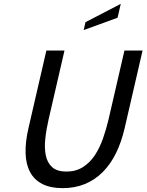

<svg xmlns="http://www.w3.org/2000/svg" viewBox="-20 -962 760 996"><path d="M304.8 14C347.4 14 386.1 6.8 420.7 -7.5C455.4 -21.8 486.1 -42.5 513 -69.5C539.9 -96.5 562.8 -129.2 581.7 -167.5C600.5 -205.8 615.5 -249 626.6 -297L719.6 -700H625.6L543.2 -343C535.3 -309 525.6 -275.7 514.1 -243C502.6 -210.3 488.4 -181.3 471.5 -156C454.7 -130.7 434.1 -110.3 409.9 -95C385.7 -79.7 357.3 -72 324.6 -72C292 -72 267.2 -79.7 250.4 -95C233.6 -110.3 222.7 -130.7 217.5 -156C212.4 -181.3 211.5 -210.2 215 -242.5C218.4 -274.8 224.2 -308.3 232.2 -343L314.6 -700H220.6L127.6 -297C116.5 -249 111.5 -205.8 112.7 -167.5C113.8 -129.2 121.6 -96.5 136 -69.5C150.5 -42.5 171.7 -21.8 199.7 -7.5C227.8 6.8 262.8 14 304.8 14ZM414.1 -806 589.9 -870 606.5 -942 423.5 -847Z"/></svg>

Font: Cabin Condensed
Style: Regular
Weight: 400
Italic angle: -13°
Designer: Pablo Impallari
Foundry: Pablo Impallari. www.impallari.com Igino Marini. www.ikern.com
Version: Version 1.006